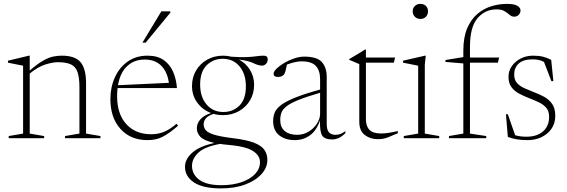

<svg xmlns="http://www.w3.org/2000/svg" viewBox="-20 -730 2997 1014"><path d="M323.5 -11.5 399.5 -24.5V-269.5Q399.5 -321 389.2 -349.8Q379 -378.5 354.2 -390Q329.5 -401.5 285.5 -401.5Q258 -401.5 219 -389.2Q180 -377 137 -341.5V-24.5L213 -11.5V0H26V-11.5L102 -24.5V-383L22 -399V-409.5L133 -436H137V-357.5Q177.5 -392.5 206.8 -409.2Q236 -426 259.5 -431Q283 -436 306.5 -436Q376.5 -436 405.5 -401.5Q434.5 -367 434.5 -290.5V-24.5L510.5 -11.5V0H323.5Z M759 -436Q811.5 -436 844.5 -412.8Q877.5 -389.5 894.2 -350.8Q911 -312 914.5 -265H601Q598.5 -244 598.5 -221Q598.5 -128 647 -74.5Q695.5 -21 778.5 -21Q813.5 -21 844 -32.8Q874.5 -44.5 912.5 -76.5L920.5 -66Q875 -26.5 840.2 -8.2Q805.5 10 759 10Q669.5 10 616.2 -49.2Q563 -108.5 563 -206.5Q563 -269.5 586.8 -321.8Q610.5 -374 654.5 -405Q698.5 -436 759 -436ZM744.5 -415.5Q688.5 -415.5 651.5 -380.8Q614.5 -346 603 -280L872 -292.5Q863.5 -351.5 831 -383.5Q798.5 -415.5 744.5 -415.5ZM732 -504.5 832 -670H879.5V-663L749 -504.5Z M1158 -122Q1132 -122 1108 -128.5Q1079.5 -119.5 1067.5 -105.2Q1055.5 -91 1055.5 -73.5Q1055.5 -57 1065.8 -43.5Q1076 -30 1109.2 -19.2Q1142.5 -8.5 1212 0Q1281.5 8.5 1320.8 23.5Q1360 38.5 1376 61Q1392 83.5 1392 115Q1392 155 1361.2 189.2Q1330.5 223.5 1275.5 244.2Q1220.5 265 1146.5 265Q1053 265 1005 233.8Q957 202.5 957 151Q957 110 996 75.8Q1035 41.5 1113 25Q1057.5 13 1038.5 -7.2Q1019.5 -27.5 1019.5 -52Q1019.5 -78.5 1038.2 -99.8Q1057 -121 1094.5 -133Q1049.5 -150 1021.8 -188Q994 -226 994 -275.5Q994 -321.5 1015.5 -357.8Q1037 -394 1074.2 -415Q1111.5 -436 1158 -436Q1181 -436 1202 -430.5Q1252 -427 1283.5 -428.5Q1315 -430 1335.2 -433Q1355.5 -436 1372.5 -436Q1394 -436 1394 -417Q1394 -403 1385.2 -393.2Q1376.5 -383.5 1363.5 -383.5Q1345 -383.5 1318.2 -396.5Q1291.5 -409.5 1242 -415.5Q1278.5 -396 1300.2 -361Q1322 -326 1322 -282Q1322 -236.5 1300.5 -200.2Q1279 -164 1241.8 -143Q1204.5 -122 1158 -122ZM1159.5 -138.5Q1210 -138.5 1244.2 -172Q1278.5 -205.5 1278.5 -274Q1278.5 -339.5 1245 -379.5Q1211.5 -419.5 1156.5 -419.5Q1106.5 -419.5 1071.8 -385.8Q1037 -352 1037 -283.5Q1037 -218 1071 -178.2Q1105 -138.5 1159.5 -138.5ZM994 146Q994 190.5 1032.2 219.2Q1070.5 248 1149 248Q1209 248 1255 232.2Q1301 216.5 1327 189Q1353 161.5 1353 126.5Q1353 91 1315 66.8Q1277 42.5 1180 34.5Q1159.5 33 1142 30Q1060 45 1027 76.8Q994 108.5 994 146Z M1733.5 6.5Q1696.5 6.5 1682.5 -12.5Q1668.5 -31.5 1670 -93.5Q1651 -39.5 1616.2 -14.8Q1581.5 10 1536.5 10Q1487 10 1454.8 -15.2Q1422.5 -40.5 1422.5 -91.5Q1422.5 -115 1430.8 -135.5Q1439 -156 1464.2 -175.2Q1489.5 -194.5 1539 -214.5Q1588.5 -234.5 1670.5 -257V-312.5Q1670.5 -356.5 1648.5 -381.2Q1626.5 -406 1573 -406Q1557.5 -406 1538.8 -402Q1520 -398 1495.5 -389Q1491 -368 1487.5 -354.2Q1484 -340.5 1477.5 -334Q1472.5 -329 1464.2 -326.2Q1456 -323.5 1447.5 -323.5Q1425 -323.5 1425 -341Q1425 -352.5 1440.8 -367.8Q1456.5 -383 1481 -397.5Q1505.5 -412 1533.8 -421.5Q1562 -431 1586.5 -431Q1654.5 -431 1680 -402Q1705.5 -373 1705.5 -323.5V-74.5Q1705.5 -43.5 1717.8 -30.8Q1730 -18 1751.5 -18Q1764 -18 1776.2 -22Q1788.5 -26 1804 -37.5V-27Q1786.5 -9 1769.2 -1.2Q1752 6.5 1733.5 6.5ZM1460 -96Q1460 -58 1483.8 -38Q1507.5 -18 1549 -18Q1582 -18 1609.8 -34.8Q1637.5 -51.5 1654 -77.2Q1670.5 -103 1670.5 -129.5V-240Q1599.5 -219.5 1557.2 -202.5Q1515 -185.5 1494 -169.2Q1473 -153 1466.5 -135.5Q1460 -118 1460 -96Z M1912.5 -100Q1912.5 -63 1931.5 -44Q1950.5 -25 1993 -25Q2026.5 -25 2081 -38V-26.5Q2048 -12 2030.2 -5.2Q2012.5 1.5 2000.8 3.2Q1989 5 1973.5 5Q1936 5 1906.8 -16.8Q1877.5 -38.5 1877.5 -87V-391.5L1824.5 -414V-418Q1845 -430 1868 -443.8Q1891 -457.5 1908 -468.5H1912.5V-426H2066.5L2060 -399H1912.5Z M2200 -630Q2182 -630 2170.8 -641.8Q2159.5 -653.5 2159.5 -670.5Q2159.5 -687 2170.8 -698.2Q2182 -709.5 2200 -709.5Q2219 -709.5 2229.8 -698.2Q2240.5 -687 2240.5 -670.5Q2240.5 -653.5 2229.8 -641.8Q2219 -630 2200 -630ZM2228.5 -436 2223.5 -388.5V-24.5L2299.5 -11.5V0H2112.5V-11.5L2188.5 -24.5V-383Q2180.5 -384.5 2156 -389.5Q2131.5 -394.5 2108.5 -399V-409.5L2224.5 -436Z M2462 -24.5 2548 -11.5V0H2351V-11.5L2427 -24.5V-395L2332.5 -403V-413L2427 -428.5V-462.5Q2427 -533.5 2447.5 -581Q2468 -628.5 2501.5 -656.8Q2535 -685 2575.5 -697.2Q2616 -709.5 2656.5 -709.5Q2695 -709.5 2712 -699.5Q2729 -689.5 2729 -674.5Q2729 -662.5 2720 -652.2Q2711 -642 2695 -642Q2682 -642 2671 -651.8Q2660 -661.5 2644.8 -671Q2629.5 -680.5 2602.5 -680.5Q2542 -680.5 2502 -634Q2462 -587.5 2462 -483V-426H2616L2609.5 -399H2462Z M2794.5 -436Q2825 -436 2846.8 -430.8Q2868.5 -425.5 2891 -414L2902.5 -301.5H2892L2853 -403Q2837.5 -411 2823 -413.8Q2808.5 -416.5 2792.5 -416.5Q2743 -416.5 2719.2 -394.2Q2695.5 -372 2695.5 -336.5Q2695.5 -309 2710 -292.2Q2724.5 -275.5 2748.2 -264.8Q2772 -254 2799 -243.5Q2826.5 -233.5 2852.5 -219.5Q2878.5 -205.5 2895.5 -182Q2912.5 -158.5 2912.5 -118.5Q2912.5 -61.5 2870.5 -25.8Q2828.5 10 2765.5 10Q2704.5 10 2662 -7L2652 -126.5H2662L2700.5 -16Q2726 -8 2760 -8Q2816 -8 2848 -36.2Q2880 -64.5 2880 -112.5Q2880 -143.5 2864.5 -161.2Q2849 -179 2824.2 -190.5Q2799.5 -202 2772 -212.5Q2744.5 -223.5 2720.2 -236.5Q2696 -249.5 2680.8 -270.2Q2665.5 -291 2665.5 -325Q2665.5 -355.5 2683 -380.8Q2700.5 -406 2730 -421Q2759.5 -436 2794.5 -436Z"/></svg>

Font: Newsreader Text ExtraLight
Style: Regular
Weight: 275
Designer: Hugues Gentile
Foundry: Production Type
Version: Version 1.001